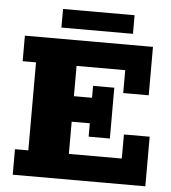

<svg xmlns="http://www.w3.org/2000/svg" viewBox="-51 -755 715 802"><g transform="rotate(5 306.0 -354.0)"><path d="M32 0V-107H88V-476H32V-583H569V-380H462V-476H258V-349H334V-399H423V-186H334V-242H258V-107H480V-208H588V0ZM181 -630V-708H481V-630Z"/></g></svg>

Font: Rokkitt ExtraBold
Style: Regular
Weight: 800
Version: Version 3.103